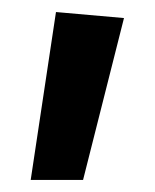

<svg xmlns="http://www.w3.org/2000/svg" viewBox="-20 -730 257 319"><path d="M118 -431H31L73 -710L186 -700Z"/></svg>

Font: Maitree Semibold
Style: Regular
Weight: 600
Designer: CadsonDemak Team
Foundry: CadsonDemak
Version: Version 1.010